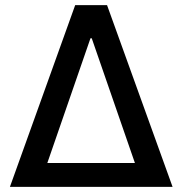

<svg xmlns="http://www.w3.org/2000/svg" viewBox="-20 -727 709 747"><path d="M272.5 -707H396.5L651.4 0H18.6ZM504.9 -92.8 336.9 -578.1H332L164.1 -92.8Z"/></svg>

Font: Pretendard GOV Medium
Style: Regular
Weight: 500
Designer: Base glyphs from Inter by Rasmus Andersson; Hangeul glyphs from Noto Sans CJK(Source Han Sans) by Jang Soo-young and Kan
Foundry: Kil Hyung-jin
Version: Version 1.309